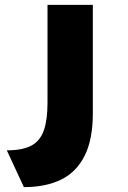

<svg xmlns="http://www.w3.org/2000/svg" viewBox="-20 -553 524 788"><path d="M78 215 8 64Q73 64 109 44.5Q145 25 160 -18Q175 -61 175 -132V-533H361V-88Q361 19 327.5 86Q294 153 231 184Q168 215 78 215Z"/></svg>

Font: Lexend Giga ExtraBold
Style: Regular
Weight: 800
Designer: Bonnie Shaver-Troup, Thomas Jockin
Foundry: Lexend
Version: Version 1.007